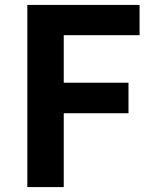

<svg xmlns="http://www.w3.org/2000/svg" viewBox="-20 -760 625 780"><path d="M91 0H239V-300H502V-424H239V-617H547V-740H91Z"/></svg>

Font: Noto Sans T Chinese Bold
Style: Bold
Weight: 700
Designer: Ryoko NISHIZUKA (kana & ideographs); Paul D. Hunt (Latin, Greek & Cyrillic); Wenlong ZHANG (bopomofo); Sandoll Communica
Foundry: Adobe Systems Incorporated
Version: Version 1.000;PS 1;hotconv 1.0.78;makeotf.lib2.5.61930